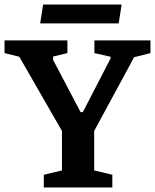

<svg xmlns="http://www.w3.org/2000/svg" viewBox="-31 -826 683 846"><path d="M162 -56 242 -75V-249L54 -576L-11 -592V-648H266V-592L203 -577V-562L324 -332H334L456 -568V-576L385 -592V-648H632V-592L560 -574L384 -249V-75L464 -56V0H162ZM159 -806H505L492 -723H146Z"/></svg>

Font: Faustina VF Beta
Style: Regular
Weight: 400
Designer: Alfonso Garcia
Foundry: Omnibus-Type
Version: Version 1.006